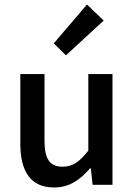

<svg xmlns="http://www.w3.org/2000/svg" viewBox="-20 -818 593 850"><path d="M218 -626 272 -573 439 -727 365 -798ZM70 -182C70 -58 116 12 220 12C287 12 335 -22 379 -73H382L390 0H478V-490H371V-151C331 -101 302 -80 257 -80C201 -80 177 -113 177 -196V-490H70Z"/></svg>

Font: Cambridge Sans Medium
Style: Regular
Weight: 500
Version: Version 2.020;PS 002.020;hotconv 1.0.88;makeotf.lib2.5.64775